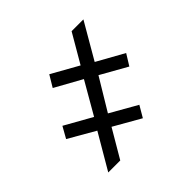

<svg xmlns="http://www.w3.org/2000/svg" viewBox="-160 -827 1000 1000"><g transform="rotate(-45 339.5 -327.5)"><path d="M425.3 -394.5 319.3 -218.8 466.8 -134.8 430.2 -72.3 283.2 -156.2 191.4 0H103L216.8 -194.3L70.8 -278.3L106 -340.8L255.4 -256.8L357.4 -433.6L209.5 -515.6L247.6 -579.1L395.5 -496.1L488.3 -655.3H575.2L460 -457L608.9 -374L570.8 -312.5Z"/></g></svg>

Font: Inter 18pt ExtraBold
Style: Regular
Weight: 800
Designer: Rasmus Andersson
Foundry: rsms
Version: Version 4.001;git-66647c0bb